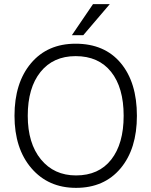

<svg xmlns="http://www.w3.org/2000/svg" viewBox="-20 -899 731 927"><path d="M641 -340Q641 -180 562 -86Q483 8 347 8Q213 8 131.5 -87Q50 -182 50 -340Q50 -499 129.5 -593.5Q209 -688 345 -688Q485 -688 563 -594.5Q641 -501 641 -340ZM114 -340Q114 -207 177.5 -129.5Q241 -52 347 -52Q457 -52 517 -128.5Q577 -205 577 -340Q577 -476 516.5 -552Q456 -628 345 -628Q237 -628 175.5 -551.5Q114 -475 114 -340ZM382 -729H327L429 -879H510Z"/></svg>

Font: Hind Siliguri Light
Style: Regular
Weight: 300
Designer: Jyotish Sonowal
Foundry: Indian Type Foundry
Version: Version 1.001;PS 1.0;hotconv 1.0.86;makeotf.lib2.5.63406; tt